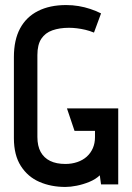

<svg xmlns="http://www.w3.org/2000/svg" viewBox="-20 -730 521 760"><path d="M352 -601 380 -677Q360 -687 337.5 -694.5Q315 -702 291 -706Q267 -710 242 -710Q177 -710 130.5 -686.5Q84 -663 59.5 -617.5Q35 -572 35 -504V-183Q35 -116 62.5 -73Q90 -30 136 -10Q182 10 239 10Q259 10 284 5Q309 0 333.5 -10Q358 -20 375 -36L380 0H448V-301H245L275 -212H356V-187Q356 -163 347.5 -143.5Q339 -124 323.5 -110Q308 -96 286 -88.5Q264 -81 239 -81Q203 -81 178.5 -93Q154 -105 141 -128.5Q128 -152 128 -188V-512Q128 -553 143.5 -576.5Q159 -600 187.5 -610Q216 -620 253 -620Q268 -620 284.5 -618Q301 -616 318 -612Q335 -608 352 -601Z"/></svg>

Font: Advent Pro SemiBold
Style: Regular
Weight: 600
Designer: VivaRado, Andreas Kalpakidis
Foundry: VivaRado, Andreas Kalpakidis
Version: Version 3.000